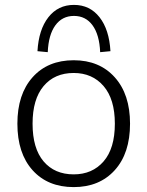

<svg xmlns="http://www.w3.org/2000/svg" viewBox="-20 -756 602 784"><path d="M281 8Q175 8 113 -61Q51 -130 51 -251Q51 -371 113 -440.5Q175 -510 281 -510Q386 -510 448.5 -440.5Q511 -371 511 -251Q511 -130 448.5 -61Q386 8 281 8ZM281 -44Q357 -44 403 -97Q449 -150 449 -251Q449 -351 403 -404.5Q357 -458 281 -458Q203 -458 158 -404.5Q113 -351 113 -251Q113 -150 158 -97Q203 -44 281 -44ZM175 -543 133 -547Q138 -635 177.5 -685.5Q217 -736 282 -736Q347 -736 386.5 -685.5Q426 -635 431 -547L389 -543Q386 -614 358 -652.5Q330 -691 282 -691Q234 -691 206 -652.5Q178 -614 175 -543Z"/></svg>

Font: Mulish Light
Style: Regular
Weight: 300
Designer: Vernon Adams
Foundry: Vernon Adams
Version: Version 3.603; ttfautohint (v1.8.3)